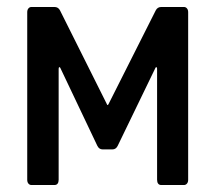

<svg xmlns="http://www.w3.org/2000/svg" viewBox="-20 -530 617 550"><path d="M58 -15V-495Q58 -502 61.5 -506Q65 -510 70 -510H136Q147 -510 152 -500L286 -232Q288 -226 291 -232L426 -500Q431 -510 442 -510H507Q512 -510 515.5 -506Q519 -502 519 -495V-15Q519 -8 515.5 -4Q512 0 507 0H442Q436 0 433 -4Q430 -8 430 -15V-333Q430 -337 428 -337.5Q426 -338 425 -335L317 -112Q312 -102 302 -102H274Q264 -102 259 -112L153 -335Q152 -338 150 -337.5Q148 -337 148 -333V-15Q148 -8 145 -4Q142 0 136 0H70Q65 0 61.5 -4Q58 -8 58 -15Z"/></svg>

Font: Barlow_Medium_SS
Style: Regular
Weight: 500
Designer: Jeremy Tribby
Foundry: Jeremy Tribby
Version: Version 1.101 August 23, 2024